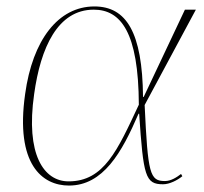

<svg xmlns="http://www.w3.org/2000/svg" viewBox="-20 -566 634 596"><path d="M194 10C300 10 358 -92 410 -213H412C425 -19 431 6 486 6C506 6 530 -6 546 -19L542 -26C529 -16 511 -4 492 -4C445 -4 439 -26 429 -240L588 -536H554L426 -265H424C422 -466 372 -546 273 -546C161 -546 81 -442 58 -274C27 -56 111 10 194 10ZM193 -3C116 -3 59 -86 86 -274C106 -418 159 -536 271 -536C355 -536 410 -466 411 -241C345 -100 303 -3 193 -3Z"/></svg>

Font: Noto Serif Display Thin
Style: Italic
Weight: 100
Italic angle: -12°
Designer: Monotype Design Team
Foundry: Monotype Imaging Inc.
Version: Version 2.009